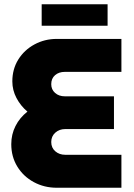

<svg xmlns="http://www.w3.org/2000/svg" viewBox="-20 -883 628 903"><path d="M247 0Q188 0 139 -26.5Q90 -53 61.5 -99.5Q33 -146 33 -205Q33 -251 53 -290.5Q73 -330 109 -358Q77 -385 57.5 -422Q38 -459 38 -500Q38 -558 66 -603Q94 -648 142 -674Q190 -700 247 -700H551V-545H285Q257 -545 239 -529.5Q221 -514 221 -487Q221 -462 239 -446Q257 -430 285 -430H516V-276H287Q259 -276 240 -259Q221 -242 221 -215Q221 -188 240 -171.5Q259 -155 287 -155H551V0ZM176 -762V-863H486V-762Z"/></svg>

Font: MuseoModerno ExtraBold
Style: Regular
Weight: 800
Designer: Pablo Cosgaya, Héctor Gatti, Marcela Romero, and the Authors of The MuseoModerno Project.
Foundry: Omnibus-Type Team
Version: Version 1.001